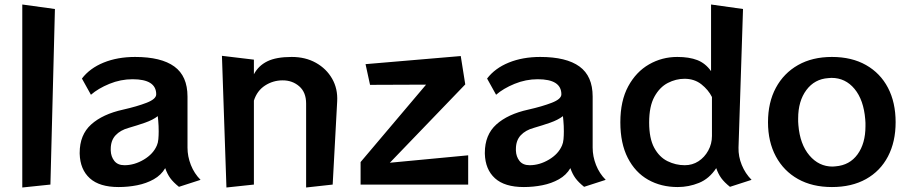

<svg xmlns="http://www.w3.org/2000/svg" viewBox="-20 -820 4040 853"><path d="M79 13V-800L224 -780L204 0Z M775 10Q750 -10 736.5 -28.5Q723 -47 714 -73Q696 -42 663 -23.5Q630 -5 589.5 3Q549 11 507 11Q422 11 379 -28Q336 -67 334 -137V-141Q334 -221 385 -267Q436 -313 527 -333Q589 -347 631.5 -363.5Q674 -380 674 -401Q674 -468 569 -468Q516 -468 466 -447.5Q416 -427 384 -399L344 -471Q379 -517 440.5 -542Q502 -567 580 -567Q696 -567 754.5 -524.5Q813 -482 813 -391V-164Q813 -125 828 -87Q843 -49 871 -21ZM472 -151Q473 -124 488 -105Q503 -86 533 -86Q577 -86 619 -111Q661 -136 677 -174Q682 -185 683.5 -201.5Q685 -218 685 -236Q685 -262 683 -283Q681 -304 681 -304Q659 -287 624.5 -275Q590 -263 552 -252Q515 -242 493.5 -219Q472 -196 472 -158Z M1340 13V-360Q1340 -410 1309.5 -436.5Q1279 -463 1236 -463Q1193 -463 1157.5 -440Q1122 -417 1108 -373V0L986 13L966 -572L1108 -555V-490Q1128 -528 1167.5 -547.5Q1207 -567 1276 -567Q1337 -567 1383.5 -541Q1430 -515 1455.5 -470.5Q1481 -426 1478 -370L1458 0Z M1582 0V-100L1873 -444L1624 -443L1604 -535L2027 -571L2047 -445L1712 -97L2060 -130V0Z M2575 10Q2550 -10 2536.5 -28.5Q2523 -47 2514 -73Q2496 -42 2463 -23.5Q2430 -5 2389.5 3Q2349 11 2307 11Q2222 11 2179 -28Q2136 -67 2134 -137V-141Q2134 -221 2185 -267Q2236 -313 2327 -333Q2389 -347 2431.5 -363.5Q2474 -380 2474 -401Q2474 -468 2369 -468Q2316 -468 2266 -447.5Q2216 -427 2184 -399L2144 -471Q2179 -517 2240.5 -542Q2302 -567 2380 -567Q2496 -567 2554.5 -524.5Q2613 -482 2613 -391V-164Q2613 -125 2628 -87Q2643 -49 2671 -21ZM2272 -151Q2273 -124 2288 -105Q2303 -86 2333 -86Q2377 -86 2419 -111Q2461 -136 2477 -174Q2482 -185 2483.5 -201.5Q2485 -218 2485 -236Q2485 -262 2483 -283Q2481 -304 2481 -304Q2459 -287 2424.5 -275Q2390 -263 2352 -252Q2315 -242 2293.5 -219Q2272 -196 2272 -158Z M3223 10Q3198 -10 3184.5 -28.5Q3171 -47 3162 -73Q3131 -26 3085.5 -7.5Q3040 11 2991 11Q2917 11 2859.5 -21.5Q2802 -54 2769 -118.5Q2736 -183 2736 -277Q2736 -372 2771 -436.5Q2806 -501 2863.5 -534Q2921 -567 2989 -567Q3042 -567 3078 -553Q3114 -539 3139 -504V-800L3281 -780L3261 -164Q3260 -125 3275.5 -87Q3291 -49 3319 -21ZM3143 -389Q3127 -421 3096 -445.5Q3065 -470 3021 -470Q2983 -470 2947 -451.5Q2911 -433 2887.5 -390.5Q2864 -348 2864 -276Q2864 -205 2886.5 -163.5Q2909 -122 2945.5 -104Q2982 -86 3022 -86Q3056 -86 3083 -103.5Q3110 -121 3126.5 -151Q3143 -181 3143 -216Z M3676 11Q3589 11 3525.5 -24.5Q3462 -60 3427 -125Q3392 -190 3392 -277Q3392 -365 3427 -430Q3462 -495 3525.5 -531Q3589 -567 3676 -567Q3764 -567 3827.5 -531Q3891 -495 3925 -430Q3959 -365 3959 -277Q3959 -190 3925 -125Q3891 -60 3827.5 -24.5Q3764 11 3676 11ZM3692 -81Q3755 -86 3790 -134.5Q3825 -183 3825 -259Q3825 -267 3825 -274.5Q3825 -282 3824 -290Q3817 -376 3776.5 -425Q3736 -474 3674 -474Q3670 -474 3667 -473.5Q3664 -473 3660 -473Q3599 -469 3562.5 -420Q3526 -371 3526 -294Q3526 -287 3526 -279.5Q3526 -272 3527 -264Q3534 -179 3576 -129.5Q3618 -80 3679 -80Q3682 -80 3685.5 -80.5Q3689 -81 3692 -81Z"/></svg>

Font: RocknRoll One
Style: Regular
Weight: 400
Designer: Fontworks Inc.
Foundry: Fontworks Inc.
Version: Version 1.100